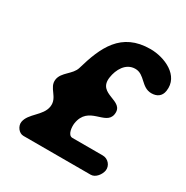

<svg xmlns="http://www.w3.org/2000/svg" viewBox="-164 -851 957 988"><g transform="rotate(30 315.0 -357.0)"><path d="M62 -57C58 -31 80 0 107 0H507C536 0 559 -33 563 -57C568 -87 544 -117 511 -117H331C302 -117 299 -166 302 -187C320 -305 446 -256 458 -331C472 -420 324 -373 341 -483C348 -531 377 -587 434 -587C491 -587 507 -519 567 -519C599 -519 624 -534 629 -569C644 -667 534 -714 451 -714C277 -714 223 -589 182 -447C169 -402 112 -381 105 -334C97 -280 161 -260 152 -200C143 -141 71 -112 62 -57Z"/></g></svg>

Font: Asimov Print
Style: Regular
Weight: 500
Designer: Google
Version: Version 2.000980: 2014